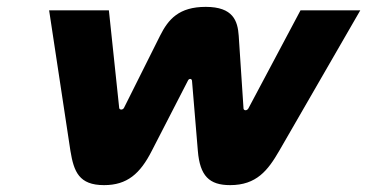

<svg xmlns="http://www.w3.org/2000/svg" viewBox="-20 -530 1069 559"><path d="M422 -91 527 -295C530 -302 538 -302 539 -295L556 -91C562 -18 589 9 650 9C727 9 760 -34 793 -91L1029 -500H855L703 -214C701 -211 698 -209 695 -209C691 -209 689 -212 689 -214L675 -426C672 -469 659 -510 579 -510C501 -510 470 -474 446 -426L341 -216C339 -212 335 -211 333 -211C330 -211 327 -213 327 -216L297 -500H123L185 -91C195 -30 210 9 283 9C350 9 388 -24 422 -91Z"/></svg>

Font: LT Wave Black
Style: Italic
Weight: 900
Designer: Daniel Lyons
Version: Version 2.5 (Glyphs App)